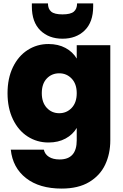

<svg xmlns="http://www.w3.org/2000/svg" viewBox="-20 -825 720 1121"><path d="M263 -568Q320 -568 362.5 -545Q405 -522 428 -483V-561H624V-6Q624 73 594 136.5Q564 200 500.5 238Q437 276 340 276Q210 276 132 215Q54 154 43 49H236Q242 76 266 91Q290 106 328 106Q428 106 428 -6V-78Q405 -39 362.5 -16Q320 7 263 7Q196 7 141.5 -28Q87 -63 55.5 -128.5Q24 -194 24 -281Q24 -368 55.5 -433Q87 -498 141.5 -533Q196 -568 263 -568ZM428 -281Q428 -335 398.5 -366Q369 -397 326 -397Q282 -397 253 -366.5Q224 -336 224 -281Q224 -227 253 -195.5Q282 -164 326 -164Q369 -164 398.5 -195Q428 -226 428 -281ZM524 -787Q524 -696 474.5 -647.5Q425 -599 345 -599Q265 -599 215.5 -647.5Q166 -696 166 -787V-805H260Q260 -773 279 -757Q298 -741 345 -741Q392 -741 411 -757Q430 -773 430 -805H524Z"/></svg>

Font: Fz Poppins ExtBd
Style: Regular
Weight: 800
Designer: Ninad Kale (Devanagari), Jonny Pinhorn (Latin)
Foundry: Indian Type Foundry
Version: Vit hóa bi Vntype.Com & FontZin.Com